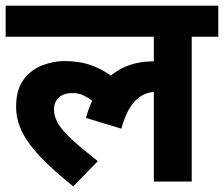

<svg xmlns="http://www.w3.org/2000/svg" viewBox="-20 -642 792 679"><path d="M0 -512V-622H752V-512H658V0H524V-317Q504 -316 482.5 -304.5Q461 -293 442 -265Q423 -237 409 -187L284 -225Q293 -258 306 -286Q290 -298 273.5 -305.5Q257 -313 236 -313Q205 -313 188 -297Q171 -281 171 -255Q171 -229 186 -204Q201 -179 235 -148Q269 -117 326 -72L239 17Q169 -39 124.5 -85.5Q80 -132 58.5 -175Q37 -218 37 -265Q37 -325 63.5 -360.5Q90 -396 129.5 -411Q169 -426 208 -426Q258 -426 296 -413.5Q334 -401 372 -375Q433 -425 522 -425H524V-512Z"/></svg>

Font: RS Noto Sans
Style: Bold
Weight: 700
Designer: Monotype Design Team
Foundry: Monotype Imaging Inc.
Version: Version 3.10